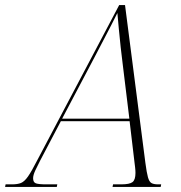

<svg xmlns="http://www.w3.org/2000/svg" viewBox="-80 -734 710 754"><path d="M-60 0 -58 -10H-33Q-11 -10 2.5 -15.5Q16 -21 30 -41Q44 -61 67 -106L388 -714H411L491 -94Q496 -56 501 -38Q506 -20 515 -15Q524 -10 541 -10H553L551 0H362L364 -10H396Q429 -10 440.5 -19Q452 -28 452 -55Q452 -65 450.5 -77.5Q449 -90 448 -98L429 -258H159L77 -102Q67 -83 58.5 -64.5Q50 -46 50 -34Q50 -18 61 -14Q72 -10 102 -10H145L143 0ZM289 -505 164 -268H428L402 -481Q398 -510 394 -548Q390 -586 386.5 -622Q383 -658 381 -683Q369 -659 357.5 -636.5Q346 -614 330 -583.5Q314 -553 289 -505Z"/></svg>

Font: Noto Serif Display SemiCondensed ExtraLight
Style: Italic
Weight: 200
Width: 4
Italic angle: -12°
Designer: Monotype Design Team
Foundry: Monotype Imaging Inc.
Version: Version 2.009